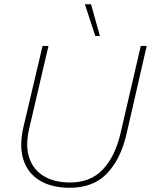

<svg xmlns="http://www.w3.org/2000/svg" viewBox="-20 -877 713 907"><path d="M310 10Q223 10 166.5 -25Q110 -60 90 -124.5Q70 -189 91 -278L181 -660H209L118 -270Q99 -189 118 -132Q137 -75 187 -45Q237 -15 311 -15Q408 -15 466 -76.5Q524 -138 550 -250L645 -660H673L577 -241Q549 -123 484.5 -56.5Q420 10 310 10ZM410 -857 452 -707H430L381 -857Z"/></svg>

Font: Work Sans ExtraLight
Style: Italic
Weight: 200
Italic angle: -13°
Designer: Wei Huang
Foundry: Wei Huang
Version: Version 2.012; ttfautohint (v1.8.3)